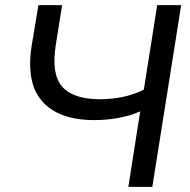

<svg xmlns="http://www.w3.org/2000/svg" viewBox="-20 -725 736 745"><path d="M478 0 524 -293Q490 -277 442.5 -268Q395 -259 347 -259Q209 -259 144.5 -331Q80 -403 103 -548L129 -705H221L197 -554Q178 -438 221 -389Q264 -340 367 -340Q412 -340 454.5 -348.5Q497 -357 538 -377L590 -705H683L571 0Z"/></svg>

Font: Mulish Medium
Style: Italic
Weight: 500
Italic angle: -9°
Designer: Vernon Adams
Foundry: Vernon Adams
Version: Version 3.603; ttfautohint (v1.8.3)